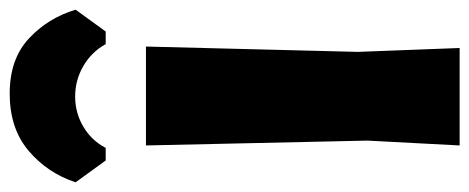

<svg xmlns="http://www.w3.org/2000/svg" viewBox="-322 -662 968 396"><g transform="rotate(-90 162.0 -464.0)"><path d="M29 -730 -16 -792Q3 -850 49 -889Q95 -928 167 -928Q238 -928 280.5 -888.5Q323 -849 340 -792L295 -730H269Q253 -759 224 -776Q195 -793 161 -793Q127 -793 98.5 -776Q70 -759 55 -730ZM264 -647 253 -210 261 0H60L70 -190L60 -647Z"/></g></svg>

Font: Alegreya Sans SC Black
Style: Regular
Weight: 900
Designer: Juan Pablo del Peral
Foundry: Huerta Tipografica
Version: Version 2.007